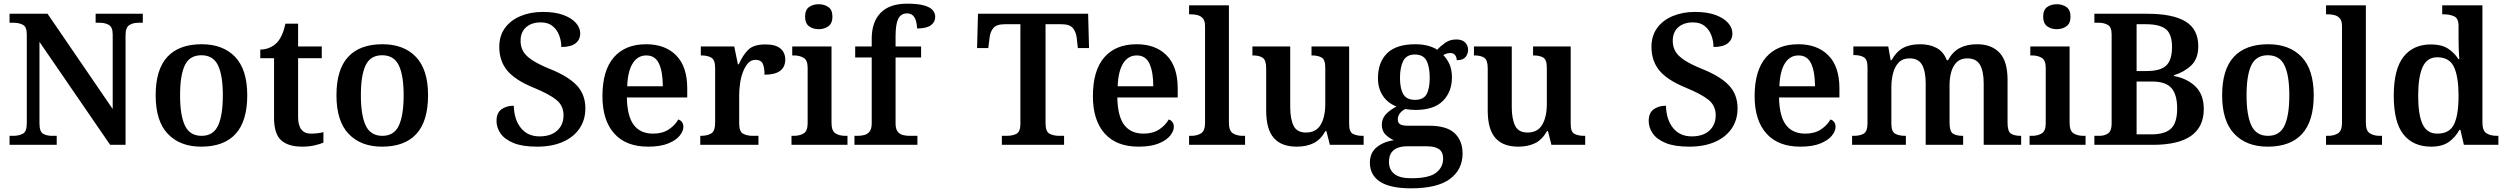

<svg xmlns="http://www.w3.org/2000/svg" viewBox="-20 -789 13648 1046"><path d="M32 0V-49H52Q83 -49 104.5 -60.5Q126 -72 126 -117V-601Q126 -643 104.5 -654Q83 -665 55 -665H32V-714H239L594 -195V-601Q594 -641 573.5 -653Q553 -665 524 -665H501V-714H758V-665H734Q704 -665 684 -652Q664 -639 664 -597V0H580L195 -561V-117Q195 -72 214.5 -60.5Q234 -49 265 -49H289V0Z M1076 10Q961 10 894.5 -59.5Q828 -129 828 -270Q828 -410 891.5 -479Q955 -548 1079 -548Q1195 -548 1261 -479Q1327 -410 1327 -270Q1327 -129 1263.5 -59.5Q1200 10 1076 10ZM1078 -49Q1142 -49 1168 -105Q1194 -161 1194 -270Q1194 -379 1167.5 -433.5Q1141 -488 1077 -488Q1013 -488 987 -433.5Q961 -379 961 -270Q961 -161 987.5 -105Q1014 -49 1078 -49Z M1627 10Q1550 10 1511.5 -25Q1473 -60 1473 -147V-472H1398V-519Q1425 -519 1449 -529.5Q1473 -540 1489 -557Q1520 -590 1535 -660H1604V-536H1733V-472H1604V-152Q1604 -61 1674 -61Q1692 -61 1709 -63Q1726 -65 1742 -69V-12Q1727 -5 1695.5 2.5Q1664 10 1627 10Z M2061 10Q1946 10 1879.5 -59.5Q1813 -129 1813 -270Q1813 -410 1876.5 -479Q1940 -548 2064 -548Q2180 -548 2246 -479Q2312 -410 2312 -270Q2312 -129 2248.5 -59.5Q2185 10 2061 10ZM2063 -49Q2127 -49 2153 -105Q2179 -161 2179 -270Q2179 -379 2152.5 -433.5Q2126 -488 2062 -488Q1998 -488 1972 -433.5Q1946 -379 1946 -270Q1946 -161 1972.5 -105Q1999 -49 2063 -49Z M2906 10Q2826 10 2777.5 -10Q2729 -30 2707 -62Q2685 -94 2685 -130Q2685 -174 2712 -193.5Q2739 -213 2779 -213Q2781 -137 2818 -91.5Q2855 -46 2919 -46Q2981 -46 3015.5 -77.5Q3050 -109 3050 -161Q3050 -213 3011.5 -244.5Q2973 -276 2888 -311Q2787 -352 2743.5 -404.5Q2700 -457 2700 -534Q2700 -594 2731 -636.5Q2762 -679 2816 -701.5Q2870 -724 2937 -724Q3005 -724 3050 -707Q3095 -690 3118 -663.5Q3141 -637 3141 -607Q3141 -573 3115.5 -553Q3090 -533 3038 -533Q3038 -565 3026.5 -596Q3015 -627 2990.5 -647Q2966 -667 2926 -667Q2876 -667 2846 -640.5Q2816 -614 2816 -567Q2816 -534 2830.5 -509Q2845 -484 2880 -461Q2915 -438 2979 -412Q3076 -373 3122.5 -323.5Q3169 -274 3169 -199Q3169 -135 3136.5 -88Q3104 -41 3045 -15.5Q2986 10 2906 10Z M3511 10Q3390 10 3326 -62Q3262 -134 3262 -265Q3262 -405 3324 -476.5Q3386 -548 3500 -548Q3604 -548 3664 -487Q3724 -426 3724 -308V-258H3395Q3397 -155 3433 -108Q3469 -61 3538 -61Q3589 -61 3623.5 -84Q3658 -107 3675 -138Q3687 -135 3695 -124.5Q3703 -114 3703 -98Q3703 -75 3683 -50Q3663 -25 3620.5 -7.5Q3578 10 3511 10ZM3591 -319Q3591 -396 3570.5 -441.5Q3550 -487 3501 -487Q3454 -487 3427 -444Q3400 -401 3397 -319Z M3795 0V-49H3798Q3832 -49 3854 -61.5Q3876 -74 3876 -121V-419Q3876 -463 3855 -475Q3834 -487 3801 -487H3798V-536H3980L4000 -439H4005Q4027 -489 4056.5 -518Q4086 -547 4150 -547Q4206 -547 4232 -524.5Q4258 -502 4258 -465Q4258 -382 4145 -382Q4145 -423 4135 -443Q4125 -463 4096 -463Q4071 -463 4054.5 -444Q4038 -425 4027 -395.5Q4016 -366 4011.5 -332.5Q4007 -299 4007 -270V-116Q4007 -72 4028.5 -60.5Q4050 -49 4081 -49H4112V0Z M4440 -630Q4409 -630 4387.5 -646Q4366 -662 4366 -698Q4366 -735 4387.5 -750.5Q4409 -766 4440 -766Q4471 -766 4493 -750.5Q4515 -735 4515 -698Q4515 -662 4493 -646Q4471 -630 4440 -630ZM4292 0V-49H4305Q4336 -49 4358 -62Q4380 -75 4380 -118V-420Q4380 -461 4358 -474Q4336 -487 4305 -487H4296V-536H4510V-120Q4510 -76 4531.5 -62.5Q4553 -49 4585 -49H4597V0Z M4635 0V-49H4654Q4671 -49 4688.5 -53.5Q4706 -58 4717.5 -72.5Q4729 -87 4729 -117V-476H4639V-536H4729V-578Q4729 -669 4777.5 -719Q4826 -769 4922 -769Q4982 -769 5015.5 -759Q5049 -749 5062 -733Q5075 -717 5075 -697Q5075 -669 5051.5 -651.5Q5028 -634 4976 -634Q4976 -651 4971.5 -670.5Q4967 -690 4955 -703Q4943 -716 4922 -716Q4888 -716 4873.5 -686.5Q4859 -657 4859 -592V-536H4998V-476H4859V-117Q4859 -87 4870 -72.5Q4881 -58 4898.5 -53.5Q4916 -49 4934 -49H4978V0Z M5438 0V-49H5464Q5496 -49 5517.5 -60Q5539 -71 5539 -115V-657H5453Q5409 -657 5391.5 -636Q5374 -615 5371 -582L5364 -527H5303L5308 -714H5908L5913 -527H5852L5846 -582Q5842 -615 5825 -636Q5808 -657 5763 -657H5676V-117Q5676 -72 5698 -60.5Q5720 -49 5751 -49H5777V0Z M6183 10Q6062 10 5998 -62Q5934 -134 5934 -265Q5934 -405 5996 -476.5Q6058 -548 6172 -548Q6276 -548 6336 -487Q6396 -426 6396 -308V-258H6067Q6069 -155 6105 -108Q6141 -61 6210 -61Q6261 -61 6295.5 -84Q6330 -107 6347 -138Q6359 -135 6367 -124.5Q6375 -114 6375 -98Q6375 -75 6355 -50Q6335 -25 6292.5 -7.5Q6250 10 6183 10ZM6263 -319Q6263 -396 6242.5 -441.5Q6222 -487 6173 -487Q6126 -487 6099 -444Q6072 -401 6069 -319Z M6458 0V-49H6470Q6501 -49 6523 -62.5Q6545 -76 6545 -120V-647Q6545 -675 6533.5 -688.5Q6522 -702 6504.5 -706.5Q6487 -711 6470 -711H6458V-760H6675V-120Q6675 -76 6697 -62.5Q6719 -49 6750 -49H6763V0Z M7045 10Q6961 10 6919.5 -37.5Q6878 -85 6878 -187V-417Q6878 -461 6859.5 -474Q6841 -487 6806 -487H6803V-536H7009V-206Q7009 -142 7027 -104.5Q7045 -67 7095 -67Q7150 -67 7175 -109.5Q7200 -152 7200 -223V-420Q7200 -465 7179.5 -476Q7159 -487 7128 -487H7125V-536H7330V-113Q7330 -70 7351 -59.5Q7372 -49 7402 -49H7409V0H7225L7206 -75H7201Q7174 -27 7135 -8.5Q7096 10 7045 10Z M7667 237Q7554 237 7498.5 201Q7443 165 7443 97Q7443 43 7481 12.5Q7519 -18 7574 -25Q7550 -35 7529 -55Q7508 -75 7508 -110Q7508 -141 7528.5 -164.5Q7549 -188 7588 -209Q7542 -226 7514.5 -266Q7487 -306 7487 -363Q7487 -450 7537 -499Q7587 -548 7691 -548Q7729 -548 7760 -539.5Q7791 -531 7810 -518Q7828 -538 7853.5 -556Q7879 -574 7914 -574Q7946 -574 7962 -557.5Q7978 -541 7978 -518Q7978 -495 7964 -478Q7950 -461 7916 -461Q7916 -478 7907 -489Q7898 -500 7882 -500Q7870 -500 7860.5 -497Q7851 -494 7843 -489Q7863 -469 7876.5 -439.5Q7890 -410 7890 -367Q7890 -289 7841 -239.5Q7792 -190 7691 -190Q7680 -190 7663 -191.5Q7646 -193 7636 -195Q7620 -188 7607.5 -173Q7595 -158 7595 -138Q7595 -121 7607 -112.5Q7619 -104 7650 -104H7766Q7862 -104 7905 -63Q7948 -22 7948 47Q7948 135 7879 186Q7810 237 7667 237ZM7689 -245Q7735 -245 7752 -276Q7769 -307 7769 -365Q7769 -425 7751.5 -458.5Q7734 -492 7688 -492Q7643 -492 7625 -457.5Q7607 -423 7607 -364Q7607 -307 7625 -276Q7643 -245 7689 -245ZM7669 182Q7764 182 7803 152.5Q7842 123 7842 75Q7842 39 7819.5 23.5Q7797 8 7753 8H7644Q7621 8 7598.5 15Q7576 22 7561.5 40.5Q7547 59 7547 94Q7547 134 7575.5 158Q7604 182 7669 182Z M8252 10Q8168 10 8126.5 -37.5Q8085 -85 8085 -187V-417Q8085 -461 8066.5 -474Q8048 -487 8013 -487H8010V-536H8216V-206Q8216 -142 8234 -104.5Q8252 -67 8302 -67Q8357 -67 8382 -109.5Q8407 -152 8407 -223V-420Q8407 -465 8386.5 -476Q8366 -487 8335 -487H8332V-536H8537V-113Q8537 -70 8558 -59.5Q8579 -49 8609 -49H8616V0H8432L8413 -75H8408Q8381 -27 8342 -8.5Q8303 10 8252 10Z M9183 10Q9103 10 9054.5 -10Q9006 -30 8984 -62Q8962 -94 8962 -130Q8962 -174 8989 -193.5Q9016 -213 9056 -213Q9058 -137 9095 -91.5Q9132 -46 9196 -46Q9258 -46 9292.5 -77.5Q9327 -109 9327 -161Q9327 -213 9288.5 -244.5Q9250 -276 9165 -311Q9064 -352 9020.5 -404.5Q8977 -457 8977 -534Q8977 -594 9008 -636.5Q9039 -679 9093 -701.5Q9147 -724 9214 -724Q9282 -724 9327 -707Q9372 -690 9395 -663.5Q9418 -637 9418 -607Q9418 -573 9392.5 -553Q9367 -533 9315 -533Q9315 -565 9303.5 -596Q9292 -627 9267.5 -647Q9243 -667 9203 -667Q9153 -667 9123 -640.5Q9093 -614 9093 -567Q9093 -534 9107.5 -509Q9122 -484 9157 -461Q9192 -438 9256 -412Q9353 -373 9399.5 -323.5Q9446 -274 9446 -199Q9446 -135 9413.5 -88Q9381 -41 9322 -15.5Q9263 10 9183 10Z M9788 10Q9667 10 9603 -62Q9539 -134 9539 -265Q9539 -405 9601 -476.5Q9663 -548 9777 -548Q9881 -548 9941 -487Q10001 -426 10001 -308V-258H9672Q9674 -155 9710 -108Q9746 -61 9815 -61Q9866 -61 9900.5 -84Q9935 -107 9952 -138Q9964 -135 9972 -124.5Q9980 -114 9980 -98Q9980 -75 9960 -50Q9940 -25 9897.5 -7.5Q9855 10 9788 10ZM9868 -319Q9868 -396 9847.5 -441.5Q9827 -487 9778 -487Q9731 -487 9704 -444Q9677 -401 9674 -319Z M10070 0V-49H10080Q10113 -49 10133.5 -61Q10154 -73 10154 -119V-423Q10154 -466 10133.5 -477.5Q10113 -489 10080 -489H10077V-536H10267L10280 -461H10285Q10311 -508 10348 -528Q10385 -548 10441 -548Q10492 -548 10530 -528Q10568 -508 10586 -461H10593Q10618 -508 10657.5 -528Q10697 -548 10751 -548Q10829 -548 10873 -502Q10917 -456 10917 -354V-120Q10917 -73 10935.5 -61Q10954 -49 10988 -49H10991V0H10787V-335Q10787 -400 10767 -435.5Q10747 -471 10698 -471Q10662 -471 10641 -451Q10620 -431 10610.5 -398Q10601 -365 10601 -325V-120Q10601 -73 10619.5 -61Q10638 -49 10672 -49H10675V0H10471V-335Q10471 -400 10451.5 -435.5Q10432 -471 10383 -471Q10346 -471 10324.5 -449Q10303 -427 10293.5 -391Q10284 -355 10284 -313V-115Q10284 -72 10305 -60.5Q10326 -49 10359 -49H10363V0Z M11185 -630Q11154 -630 11132.5 -646Q11111 -662 11111 -698Q11111 -735 11132.5 -750.5Q11154 -766 11185 -766Q11216 -766 11238 -750.5Q11260 -735 11260 -698Q11260 -662 11238 -646Q11216 -630 11185 -630ZM11037 0V-49H11050Q11081 -49 11103 -62Q11125 -75 11125 -118V-420Q11125 -461 11103 -474Q11081 -487 11050 -487H11041V-536H11255V-120Q11255 -76 11276.5 -62.5Q11298 -49 11330 -49H11342V0Z M11390 0V-49H11417Q11446 -49 11465 -62.5Q11484 -76 11484 -115V-602Q11484 -642 11463 -653.5Q11442 -665 11416 -665H11390V-714H11679Q11817 -714 11886.5 -672Q11956 -630 11956 -537Q11956 -469 11917.5 -432.5Q11879 -396 11823 -379V-375Q11895 -362 11940.5 -318Q11986 -274 11986 -195Q11986 0 11709 0ZM11674 -402Q11751 -402 11782 -432.5Q11813 -463 11813 -533Q11813 -603 11779.5 -630Q11746 -657 11672 -657H11620V-402ZM11701 -57Q11774 -57 11807.5 -88.5Q11841 -120 11841 -198Q11841 -273 11810 -309Q11779 -345 11703 -345H11620V-57Z M12334 10Q12219 10 12152.5 -59.5Q12086 -129 12086 -270Q12086 -410 12149.5 -479Q12213 -548 12337 -548Q12453 -548 12519 -479Q12585 -410 12585 -270Q12585 -129 12521.5 -59.5Q12458 10 12334 10ZM12336 -49Q12400 -49 12426 -105Q12452 -161 12452 -270Q12452 -379 12425.5 -433.5Q12399 -488 12335 -488Q12271 -488 12245 -433.5Q12219 -379 12219 -270Q12219 -161 12245.5 -105Q12272 -49 12336 -49Z M12652 0V-49H12664Q12695 -49 12717 -62.5Q12739 -76 12739 -120V-647Q12739 -675 12727.5 -688.5Q12716 -702 12698.5 -706.5Q12681 -711 12664 -711H12652V-760H12869V-120Q12869 -76 12891 -62.5Q12913 -49 12944 -49H12957V0Z M13225 10Q13127 10 13074 -56.5Q13021 -123 13021 -267Q13021 -412 13074 -479.5Q13127 -547 13224 -547Q13281 -547 13316 -524.5Q13351 -502 13373 -467H13378Q13376 -491 13375 -521.5Q13374 -552 13374 -578V-647Q13374 -689 13350 -700Q13326 -711 13293 -711H13285V-760H13504V-122Q13504 -77 13526 -63Q13548 -49 13583 -49H13591V0H13403L13384 -82H13379Q13356 -40 13320 -15Q13284 10 13225 10ZM13258 -61Q13325 -61 13349.5 -112Q13374 -163 13374 -268Q13374 -369 13349.5 -423Q13325 -477 13258 -477Q13202 -477 13178 -423Q13154 -369 13154 -267Q13154 -164 13178 -112.5Q13202 -61 13258 -61Z"/></svg>

Font: Noto Serif Telugu SemiBold
Style: Regular
Weight: 600
Designer: Jelle Bosma - Monotype Design Team
Foundry: Monotype Imaging Inc.
Version: Version 2.005; ttfautohint (v1.8.4.7-5d5b)